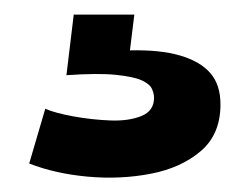

<svg xmlns="http://www.w3.org/2000/svg" viewBox="-20 -27 342 263"><path d="M20 197 42 122Q56 128 81 132.5Q106 137 131 138Q156 139 173.5 132Q191 125 191 107Q191 101 188 94.5Q185 88 174 83Q163 78 138.5 75.5Q114 73 71 76L81 -7H164L158 42Q199 41 226.5 49Q254 57 268 73Q282 89 282 116Q282 157 255 180Q228 203 186.5 211Q145 219 100.5 215Q56 211 20 197Z"/></svg>

Font: Bricolage Grotesque 28pt
Style: Bold
Weight: 700
Designer: Mathieu Triay
Foundry: Atelier Triay
Version: Version 1.000;gftools[0.9.30]